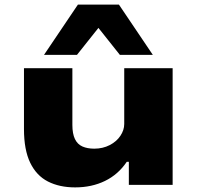

<svg xmlns="http://www.w3.org/2000/svg" viewBox="-20 -802 853 833"><path d="M306 11Q238 11 188 -14.5Q138 -40 111 -96Q84 -152 84 -242V-506H294V-260Q294 -222 305 -199Q316 -176 337.5 -166.5Q359 -157 389 -157Q426 -157 456 -172.5Q486 -188 502.5 -213Q519 -238 519 -264V-506H729V0H539V-100H530Q493 -45 435.5 -17Q378 11 306 11ZM171 -564 318 -782H496L643 -564H500L407 -681L314 -564Z"/></svg>

Font: Nunito Sans 7pt Expanded Black
Style: Regular
Weight: 900
Width: 7
Designer: Vernon Adams
Foundry: Vernon Adams
Version: Version 3.101;gftools[0.9.27]